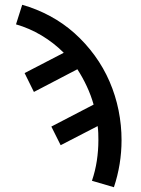

<svg xmlns="http://www.w3.org/2000/svg" viewBox="-20 -562 590 804"><path d="M457 222 365 195Q379 154 385.5 111Q392 68 392 25Q392 10 391.5 -4.5Q391 -19 389 -34L234 46L195 -32L372 -124Q361 -163 343.5 -200.5Q326 -238 304 -272L122 -177L83 -256L247 -341Q205 -383 154 -413.5Q103 -444 47 -460L73 -542Q133 -525 189 -495Q245 -465 292 -423Q339 -381 376.5 -329.5Q414 -278 439 -220Q464 -162 476.5 -100Q489 -38 489 25Q489 75 481 124.5Q473 174 457 222Z"/></svg>

Font: Lode Dark Term
Style: Bold
Weight: 700
Monospace: yes
Designer: Belleve Invis
Foundry: Belleve Invis
Version: Version 29.2.0